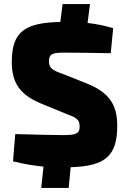

<svg xmlns="http://www.w3.org/2000/svg" viewBox="-20 -811 627 945"><path d="M557 -192C557 -293 520 -354 410 -399L287 -448C237 -465 221 -477 221 -509C221 -547 240 -552 299 -552C378 -552 468 -550 525 -549L537 -672C497 -685 453 -693 411 -698L423 -791H288L277 -703C104 -699 38 -657 38 -506C38 -404 77 -345 183 -301L317 -246C358 -231 372 -221 372 -188C372 -154 355 -146 291 -146C253 -146 174 -148 55 -151L44 -17C100 -3 151 5 194 9L183 114H318L328 12C500 7 557 -45 557 -192Z"/></svg>

Font: Exo 2 Extra Bold
Style: Regular
Weight: 800
Designer: Natanael Gama
Version: Version 1.001;PS 001.001;hotconv 1.0.88;makeotf.lib2.5.64775